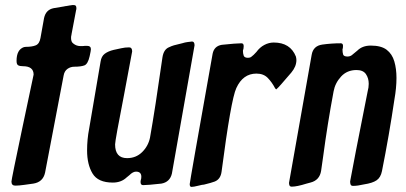

<svg xmlns="http://www.w3.org/2000/svg" viewBox="-20 -737 1596 754"><path d="M40 -8Q25 -8 25 -24Q25 -32 68 -236L112 -444Q112 -477 70 -477Q58 -477 51.5 -480.5Q45 -484 45 -498Q45 -542 74 -552L81 -553Q106 -553 120.5 -559Q135 -565 139 -588L153 -666Q160 -699 191 -705L233 -712Q235 -713 236 -713Q237 -713 239 -713L256 -716Q259 -716 259 -716Q260 -716 262 -717H271Q280 -717 280 -705Q280 -699 279 -698L261 -603Q261 -600 260.5 -599Q260 -598 259.5 -595.5Q259 -593 259 -588Q259 -572 268 -566Q280 -556 296 -556Q311 -556 314 -557H321Q337 -557 337 -544Q337 -538 332 -516Q325 -485 311 -480Q297 -475 272 -475Q257 -475 245 -466.5Q233 -458 230 -441L157 -59Q149 -22 111 -16Q96 -14 75 -11Q54 -8 40 -8Z M542 -10Q532 -10 532 -22Q532 -27 533 -30Q534 -33 534.5 -36Q535 -39 535 -43Q535 -63 514 -63Q502 -63 488 -49L477 -40Q456 -20 423 -20Q365 -20 343.5 -55.5Q322 -91 322 -146Q322 -190 330 -231L375 -495Q378 -516 391.5 -526Q405 -536 426 -541Q441 -544 456 -547.5Q471 -551 487 -551Q499 -551 499 -535L467 -364Q432 -185 432 -170Q432 -116 479 -116Q514 -116 538 -139.5Q562 -163 569 -196Q589 -308 618 -512Q623 -544 645 -552Q653 -556 663 -559L699 -568Q701 -569 702 -569Q703 -569 708.5 -570.5Q714 -572 717.5 -572Q721 -572 726 -573Q731 -574 734 -574Q744 -574 744 -559L655 -55Q647 -22 614 -16Q560 -10 542 -10Z M732 -3Q725 -3 725 -14Q725 -21 815 -526Q821 -556 851 -561Q908 -567 928 -567Q937 -567 937 -556Q937 -546 934 -538Q934 -527 937 -518.5Q940 -510 954 -510Q962 -510 967 -514Q972 -518 976.5 -522Q981 -526 987 -533Q1000 -551 1018 -560.5Q1036 -570 1055 -570Q1120 -570 1142 -515Q1144 -507 1144 -501Q1144 -476 1124 -452Q1073 -392 1067 -388Q1066 -387 1065.5 -386.5Q1065 -386 1065 -386Q1065 -386 1063.5 -387Q1062 -388 1061.5 -389Q1061 -390 1060 -391Q1048 -414 1031.5 -431Q1015 -448 987 -448Q934 -448 908 -391Q887 -346 850 -62Q846 -33 823 -24Q810 -19 781 -12Q775 -12 760 -8Q740 -3 732 -3Z M1126 -4Q1119 -4 1117 -8.5Q1115 -13 1115 -19L1204 -522Q1210 -557 1246 -562Q1282 -567 1318 -567Q1327 -567 1327 -557Q1327 -551 1326.5 -548.5Q1326 -546 1325.5 -545Q1325 -544 1325 -543Q1325 -531 1327.5 -523Q1330 -515 1345 -515Q1357 -515 1366 -524L1383 -538Q1403 -558 1436 -558Q1477 -558 1498.5 -541.5Q1520 -525 1528.5 -496Q1537 -467 1537 -431Q1537 -392 1529 -347Q1508 -205 1480 -65Q1475 -40 1459 -29Q1443 -18 1410 -13Q1384 -7 1367 -7Q1359 -7 1357 -12Q1355 -17 1355 -24L1356 -30Q1366 -87 1424 -379Q1428 -393 1428 -408Q1428 -430 1417 -446Q1406 -462 1380 -462Q1343 -462 1319.5 -436.5Q1296 -411 1290 -378Q1266 -250 1249 -122L1241 -66Q1235 -29 1199 -20L1184 -16Q1146 -4 1126 -4Z"/></svg>

Font: Bangerz
Style: Regular
Weight: 400
Designer: vernon adams
Foundry: Vernon Adams
Version: Version 2.10;February 7, 2025;FontCreator 13.0.0.2683 64-bit